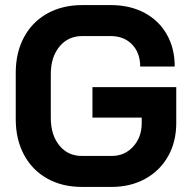

<svg xmlns="http://www.w3.org/2000/svg" viewBox="-20 -728 752 756"><path d="M42 -258V-442Q42 -521 74.5 -581.5Q107 -642 166.5 -675Q226 -708 304 -708H416Q491 -708 548 -678Q605 -648 636.5 -593Q668 -538 668 -466H532Q532 -520 500 -553Q468 -586 416 -586H304Q248 -586 214 -544.5Q180 -503 180 -436V-264Q180 -197 213.5 -155.5Q247 -114 302 -114H420Q471 -114 504.5 -151Q538 -188 538 -243V-265H344V-385H674V-243Q674 -170 642 -113Q610 -56 552 -24Q494 8 420 8H302Q225 8 166 -25Q107 -58 74.5 -118.5Q42 -179 42 -258Z"/></svg>

Font: Bai Jamjuree
Style: Bold
Weight: 700
Designer: Katatrad Aksorn Co.,Ltd.
Foundry: Cadson Demak Co.,Ltd.
Version: Version 1.000; ttfautohint (v1.6)